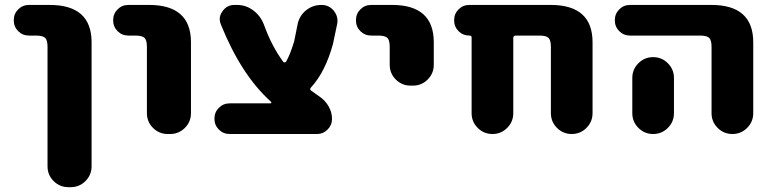

<svg xmlns="http://www.w3.org/2000/svg" viewBox="-20 -567 3146 783"><path d="M98.6 -421.9Q72.3 -421.9 54.2 -439.9Q36.1 -458 36.1 -484.4Q36.1 -510.7 54.2 -528.8Q72.3 -546.9 98.6 -546.9H182.6Q353.5 -546.9 353.5 -394.5V111.3Q353.5 146.5 328.6 171.4Q303.7 196.3 268.6 196.3H258.8Q223.6 196.3 198.7 171.4Q173.8 146.5 173.8 111.3V-376Q173.8 -403.3 164.1 -412.6Q154.3 -421.9 127 -421.9Z M503.9 -421.9Q477.5 -421.9 459.5 -439.9Q441.4 -458 441.4 -484.4Q441.4 -510.7 459.5 -528.8Q477.5 -546.9 503.9 -546.9H587.9Q758.8 -546.9 758.8 -394.5V-105.5Q758.8 -70.3 733.9 -45.4Q709 -20.5 673.8 -20.5H664.1Q628.9 -20.5 604 -45.4Q579.1 -70.3 579.1 -105.5V-376Q579.1 -403.3 569.3 -412.6Q559.6 -421.9 532.2 -421.9Z M1083 -145.5Q1085.9 -145.5 1086.4 -147.9Q1086.9 -150.4 1085 -152.3Q963.9 -260.7 880.9 -466.8Q876 -478.5 876 -489.3Q876 -505.9 887.7 -521.5Q905.3 -546.9 936.5 -546.9H946.3Q983.4 -546.9 1013.2 -524.4Q1043 -502 1056.6 -465.8Q1087.9 -378.9 1134.8 -315.4Q1136.7 -312.5 1140.6 -312.5Q1144.5 -312.5 1146.5 -315.4Q1162.1 -340.8 1179.7 -398.4L1193.4 -466.8Q1200.2 -502 1227.5 -524.4Q1254.9 -546.9 1291 -546.9Q1322.3 -546.9 1341.8 -522.5Q1356.4 -503.9 1356.4 -482.4Q1356.4 -474.6 1354.5 -466.8L1337.9 -387.7Q1306.6 -273.4 1248 -210Q1241.2 -203.1 1249 -197.3Q1264.6 -185.5 1282.2 -173.8Q1305.7 -158.2 1319.8 -133.8Q1334 -109.4 1334 -82Q1334 -56.6 1315.9 -38.6Q1297.9 -20.5 1273.4 -20.5H917Q890.6 -20.5 872.6 -38.6Q854.5 -56.6 854.5 -83Q854.5 -109.4 872.6 -127.4Q890.6 -145.5 917 -145.5Z M1494.1 -421.9Q1467.8 -421.9 1449.7 -439.9Q1431.6 -458 1431.6 -484.4Q1431.6 -510.7 1449.7 -528.8Q1467.8 -546.9 1494.1 -546.9H1579.1Q1749 -546.9 1749 -394.5V-302.7Q1749 -267.6 1724.1 -242.7Q1699.2 -217.8 1664.1 -217.8H1654.3Q1619.1 -217.8 1594.2 -242.7Q1569.3 -267.6 1569.3 -302.7V-376Q1569.3 -403.3 1559.6 -412.6Q1549.8 -421.9 1522.5 -421.9Z M2226.6 -376Q2226.6 -403.3 2216.8 -412.6Q2207 -421.9 2180.7 -421.9H2083Q2073.2 -421.9 2073.2 -412.1V-105.5Q2073.2 -70.3 2048.3 -45.4Q2023.4 -20.5 1988.3 -20.5Q1953.1 -20.5 1928.2 -45.4Q1903.3 -70.3 1903.3 -105.5V-414.1Q1903.3 -421.9 1895.5 -421.9H1894.5Q1868.2 -421.9 1850.1 -439.9Q1832 -458 1832 -484.4Q1832 -510.7 1850.1 -528.8Q1868.2 -546.9 1894.5 -546.9H2225.6Q2396.5 -546.9 2396.5 -394.5V-105.5Q2396.5 -70.3 2371.6 -45.4Q2346.7 -20.5 2311.5 -20.5Q2276.4 -20.5 2251.5 -45.4Q2226.6 -70.3 2226.6 -105.5Z M2549.8 -421.9Q2523.4 -421.9 2505.4 -439.9Q2487.3 -458 2487.3 -484.4Q2487.3 -510.7 2505.4 -528.8Q2523.4 -546.9 2549.8 -546.9H2880.9Q3051.8 -546.9 3051.8 -394.5V-105.5Q3051.8 -70.3 3026.9 -45.4Q3002 -20.5 2966.8 -20.5Q2931.6 -20.5 2906.7 -45.4Q2881.8 -70.3 2881.8 -105.5V-376Q2881.8 -403.3 2872.1 -412.6Q2862.3 -421.9 2835.9 -421.9ZM2728.5 -249V-185.5V-105.5Q2728.5 -70.3 2703.6 -45.4Q2678.7 -20.5 2643.6 -20.5Q2608.4 -20.5 2583.5 -45.4Q2558.6 -70.3 2558.6 -105.5V-185.5V-249Q2558.6 -284.2 2583.5 -309.1Q2608.4 -334 2643.6 -334Q2678.7 -334 2703.6 -309.1Q2728.5 -284.2 2728.5 -249Z"/></svg>

Font: Gen Jyuu GothicX Heavy
Style: Bold
Weight: 900
Designer: [Source Han Sans]
Ryoko NISHIZUKA  (kana & ideographs); Paul D. Hunt (Latin, Greek & Cyrillic); Wenlong ZHANG  (bopomofo
Version: Version 1.002.20150607